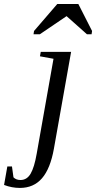

<svg xmlns="http://www.w3.org/2000/svg" viewBox="-127 -715 475 948"><path d="M38.6 -545.9 41 -562 155.8 -695.3H259.8L327.6 -562L325.2 -545.9H302.2L201.7 -635.3L69.8 -545.9ZM-28.8 212.9Q-68.4 212.9 -106.9 198.2L-90.8 106.9H-67.9L-60.5 160.6Q-47.4 173.8 -25.9 173.8Q5.9 173.8 24.2 142.6Q42.5 111.3 54.2 43.9L137.2 -424.8L70.3 -437L74.2 -459H224.1L139.2 19Q121.6 117.7 80.3 165.3Q39.1 212.9 -28.8 212.9Z"/></svg>

Font: Liberation Serif
Style: Italic
Weight: 400
Italic angle: -16.333°
Designer: Steve Matteson
Foundry: Ascender Corporation
Version: Version 2.1.5